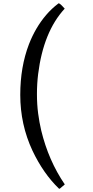

<svg xmlns="http://www.w3.org/2000/svg" viewBox="-20 -964 570 1175"><path d="M340.8 190.4Q245.1 98.1 178.7 -42Q104 -201.7 104 -383.3Q104 -554.7 157.2 -693.4Q196.8 -795.4 262.2 -872.1Q294.9 -910.6 337.4 -942.9Q338.9 -944.3 342 -943.1Q345.2 -941.9 351.6 -936.5L362.8 -925.3Q369.1 -918.9 376 -911.1Q245.6 -770 213.4 -510.7Q206.1 -451.7 206.1 -388.2Q206.1 -324.7 213.4 -269.8Q220.7 -214.8 232.4 -165Q276.9 18.6 376.5 164.6L345.7 190.9Z"/></svg>

Font: HeadlandOne
Style: Regular
Weight: 400
Designer: Gary Lonergan
Foundry: Sorkin Type Co.
Version: Version 1.002